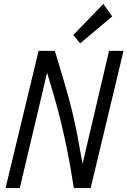

<svg xmlns="http://www.w3.org/2000/svg" viewBox="-20 -950 644 970"><path d="M8 0 175 -693H257Q280 -618 297 -561Q314 -504 327 -456Q340 -408 351 -360Q362 -312 373 -255Q384 -198 397 -122L531 -693H604L438 0H353Q337 -104 320.5 -186Q304 -268 287.5 -335.5Q271 -403 253.5 -463Q236 -523 218 -583L80 0ZM385 -731 350 -773 502 -930 547 -867Z"/></svg>

Font: Ubuntu Sans Mono
Style: Italic
Weight: 400
Italic angle: -13.5°
Monospace: yes
Designer: Dalton Maag Ltd
Foundry: Dalton Maag Ltd
Version: Version 1.006